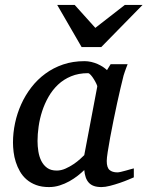

<svg xmlns="http://www.w3.org/2000/svg" viewBox="-20 -740 593 772"><path d="M371.1 -392.1Q371.6 -394.5 367.4 -403.3Q363.3 -412.1 357.4 -421.6Q351.6 -431.2 345 -438.5Q338.4 -445.8 334 -445.8Q295.9 -445.8 265.9 -433.3Q235.8 -420.9 213.4 -399.7Q190.9 -378.4 175 -350.6Q159.2 -322.8 149.4 -292.5Q139.6 -262.2 135.3 -231.4Q130.9 -200.7 130.9 -172.9Q130.9 -151.9 134.3 -130.9Q137.7 -109.9 146.2 -92.8Q154.8 -75.7 169.7 -64.9Q184.6 -54.2 208 -54.2Q225.6 -54.2 243.2 -62Q260.7 -69.8 275.9 -80.1Q291 -90.3 302.2 -100.6Q313.5 -110.8 318.8 -116.2ZM518.1 -26.9Q512.2 -24.4 496.6 -17.8Q481 -11.2 461.7 -4.6Q442.4 2 422.6 7.1Q402.8 12.2 388.2 12.2Q370.1 12.2 357.7 7.8Q345.2 3.4 337.2 -5.4Q329.1 -14.2 324.7 -26.9Q320.3 -39.6 318.8 -56.2Q307.6 -45.4 292.5 -33.4Q277.3 -21.5 259 -11.2Q240.7 -1 220 5.6Q199.2 12.2 176.8 12.2Q147.5 12.2 125.2 3.9Q103 -4.4 86.9 -18.3Q70.8 -32.2 60.3 -50.5Q49.8 -68.8 43.5 -88.6Q37.1 -108.4 34.7 -128.7Q32.2 -148.9 32.2 -167Q32.2 -205.6 40.5 -244.9Q48.8 -284.2 65.2 -320.6Q81.5 -356.9 106 -388.7Q130.4 -420.4 162.4 -443.8Q194.3 -467.3 233.6 -480.7Q272.9 -494.1 319.8 -494.1Q333.5 -494.1 346.9 -491Q360.4 -487.8 372.1 -482.7Q383.8 -477.5 393.6 -471.2Q403.3 -464.8 410.2 -458L424.8 -481.9H493.2Q490.7 -476.1 487.8 -468Q484.9 -460 481.9 -451.7Q479 -443.4 476.8 -436Q474.6 -428.7 474.1 -424.8Q470.7 -411.6 464.4 -385Q458 -358.4 450.9 -325.2Q443.8 -292 436.3 -255.6Q428.7 -219.2 422.9 -186.8Q417 -154.3 413.1 -129.2Q409.2 -104 409.2 -92.8Q409.2 -66.4 420.4 -56.6Q431.6 -46.9 452.1 -46.9Q457 -46.9 466.6 -49.1Q476.1 -51.3 486.3 -54.2Q496.6 -57.1 505.4 -59.6Q514.2 -62 518.1 -63ZM387.2 -550.8H308.1L210 -720.2H280.3L363.3 -627.9L481.9 -720.2H553.2Z"/></svg>

Font: Charis SIL
Style: Italic
Weight: 400
Italic angle: -11°
Foundry: SIL International
Version: Version 4.112